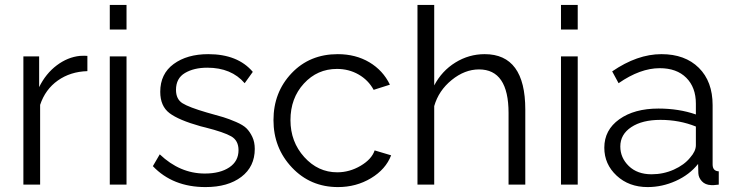

<svg xmlns="http://www.w3.org/2000/svg" viewBox="-20 -750 2987 780"><path d="M335 -461Q266 -459 215 -423Q164 -387 143 -324V0H75V-521H139V-396Q166 -451 210.5 -484.5Q255 -518 305 -523Q324 -524 335 -523Z M426 -630V-730H494V-630ZM426 0V-521H494V0Z M815 10Q682 10 601 -75L629 -123Q711 -45 812 -45Q874 -45 911.5 -70Q949 -95 949 -140Q949 -179 919.5 -196Q890 -213 815 -232Q802 -235 795 -237Q706 -262 668.5 -290.5Q631 -319 631 -377Q631 -450 685.5 -490Q740 -530 826 -530Q946 -530 1007 -458L974 -412Q920 -475 822 -475Q768 -475 731.5 -453.5Q695 -432 695 -385Q695 -347 721.5 -330.5Q748 -314 820 -293Q864 -281 887 -274Q910 -267 939 -254.5Q968 -242 981.5 -228.5Q995 -215 1005 -194Q1015 -173 1015 -145Q1015 -73 960.5 -31.5Q906 10 815 10Z M1353 10Q1241 10 1166 -69.5Q1091 -149 1091 -262Q1091 -375 1164.5 -452.5Q1238 -530 1352 -530Q1425 -530 1480.5 -497Q1536 -464 1564 -406L1498 -385Q1476 -425 1436.5 -447.5Q1397 -470 1349 -470Q1269 -470 1214.5 -410.5Q1160 -351 1160 -262Q1160 -174 1216 -112Q1272 -50 1350 -50Q1400 -50 1445 -76.5Q1490 -103 1502 -139L1569 -119Q1547 -62 1487 -26Q1427 10 1353 10Z M2114 0H2046V-291Q2046 -468 1926 -468Q1868 -468 1815 -425Q1762 -382 1744 -319V0H1676V-730H1744V-403Q1775 -462 1830 -496Q1885 -530 1949 -530Q2114 -530 2114 -305Z M2259 -630V-730H2327V-630ZM2259 0V-521H2327V0Z M2435 -150Q2435 -222 2496 -265.5Q2557 -309 2655 -309Q2738 -309 2807 -285V-329Q2807 -395 2768 -434Q2729 -473 2660 -473Q2581 -473 2493 -412L2467 -460Q2569 -530 2667 -530Q2763 -530 2819 -474.5Q2875 -419 2875 -323V-82Q2875 -55 2900 -54V0Q2876 3 2869 2Q2845 1 2831.5 -13.5Q2818 -28 2817 -46L2816 -84Q2781 -40 2725.5 -15Q2670 10 2611 10Q2535 10 2485 -36.5Q2435 -83 2435 -150ZM2784 -110Q2807 -136 2807 -160V-236Q2740 -263 2663 -263Q2589 -263 2544.5 -233.5Q2500 -204 2500 -155Q2500 -109 2534.5 -75.5Q2569 -42 2627 -42Q2675 -42 2717.5 -61Q2760 -80 2784 -110Z"/></svg>

Font: Raleway-v4020
Style: Regular
Weight: 400
Designer: Matt McInerney, Pablo Impallari, Rodrigo Fuenzalida
Foundry: Matt McInerney, Pablo Impallari, Rodrigo Fuenzalida
Version: Version 4.020;PS 004.020;hotconv 1.0.88;makeotf.lib2.5.64775